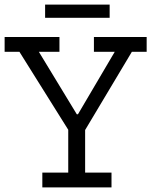

<svg xmlns="http://www.w3.org/2000/svg" viewBox="-24 -810 657 830"><path d="M450 -733H171V-790H450ZM610 -586H546L344 -248V-64H458V0H159V-64H271V-249L60 -586H-4V-650H233V-586H144L308 -316H313L472 -586H382V-650H610Z"/></svg>

Font: Zilla Slab
Style: Regular
Weight: 400
Designer: Typotheque.com
Foundry: Typotheque type foundry
Version: Version 1.1; 2017; ttfautohint (v1.6)